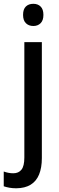

<svg xmlns="http://www.w3.org/2000/svg" viewBox="-56 -763 317 1023"><path d="M30.8 240.2Q10.7 240.2 -6.3 237.1Q-23.4 233.9 -36.1 229.5V150.9Q-23.9 155.3 -11.5 157.7Q1 160.2 15.1 160.2Q43 160.2 58.3 141.1Q73.7 122.1 73.7 76.2V-538.6H167V79.1Q167 130.9 152.1 167Q137.2 203.1 106.9 221.4Q76.7 239.7 30.8 240.2ZM66.9 -683.6Q66.9 -713.9 81.8 -728.3Q96.7 -742.7 121.6 -742.7Q146 -742.7 160.6 -728Q175.3 -713.4 175.3 -683.6Q175.3 -654.3 160.4 -639.4Q145.5 -624.5 121.6 -624.5Q97.2 -624.5 82 -639.4Q66.9 -654.3 66.9 -683.6Z"/></svg>

Font: Open Sans SemiCondensed Medium
Style: Regular
Weight: 500
Width: 4
Designer: Monotype Design Team
Foundry: Monotype Imaging Inc.
Version: Version 3.000